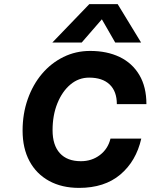

<svg xmlns="http://www.w3.org/2000/svg" viewBox="-20 -907 733 935"><path d="M415 -887H553L667 -700H541L476 -813L378 -700H235ZM90 -271Q90 -353 115 -424Q140 -495 184.5 -547.5Q229 -600 289 -629.5Q349 -659 419 -659Q501 -659 562.5 -629.5Q624 -600 658.5 -542Q693 -484 693 -400H549Q549 -462 514 -495.5Q479 -529 414 -529Q363 -529 323 -495.5Q283 -462 259.5 -404Q236 -346 236 -273Q236 -200 271.5 -161Q307 -122 374 -122Q427 -122 466.5 -152Q506 -182 518 -232H668Q643 -122 566 -57Q489 8 365 8Q281 8 219 -26Q157 -60 123.5 -122.5Q90 -185 90 -271Z"/></svg>

Font: Overused Grotesk
Style: Bold Italic
Weight: 700
Italic angle: -10°
Version: Version 0.003